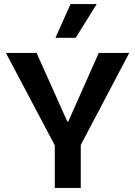

<svg xmlns="http://www.w3.org/2000/svg" viewBox="-20 -919 661 939"><path d="M248 0V-208L9 -660H159L309 -325H314L463 -660H612L375 -210V0ZM350 -734H251L325 -899H453Z"/></svg>

Font: Bricolage Grotesque 96pt ExtraBold SemiBold
Style: Regular
Weight: 600
Version: Version 1.001;gftools[0.9.33.dev8+g029e19f]